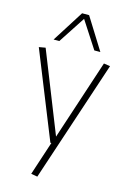

<svg xmlns="http://www.w3.org/2000/svg" viewBox="-147 -857 753 1138"><g transform="rotate(15 230.0 -288.0)"><path d="M164 207 232 0H226L13 -530L53 -537L249 -44L411 -536L450 -530L203 214ZM86 -596 209 -790H252L373 -596H336L229 -761L121 -596Z"/></g></svg>

Font: Georama ExtraLight
Style: Regular
Weight: 250
Version: Version 1.001